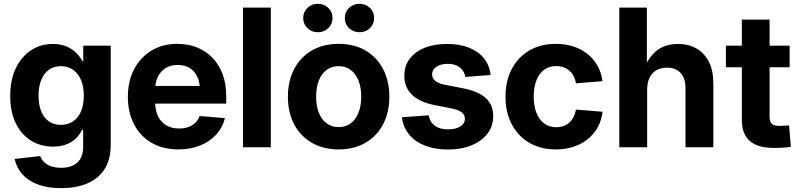

<svg xmlns="http://www.w3.org/2000/svg" viewBox="-20 -767 4159 1000"><path d="M298.8 212.9Q228 212.9 177.2 193.8Q126.5 174.8 96.2 140.4Q65.9 106 56.2 61L189.5 45.4Q195.3 63 209.5 76.9Q223.6 90.8 245.8 98.9Q268.1 106.9 298.8 106.9Q353 106.9 383.1 79.3Q413.1 51.8 413.1 -2.9V-91.3H407.7Q395 -64.9 374.3 -45.2Q353.5 -25.4 324 -14.4Q294.4 -3.4 255.9 -3.4Q191.4 -3.4 141.1 -34.9Q90.8 -66.4 62 -125.5Q33.2 -184.6 33.2 -267.1Q33.2 -351.1 62.5 -411.9Q91.8 -472.7 142.1 -505.4Q192.4 -538.1 255.4 -538.1Q294.9 -538.1 324.5 -525.9Q354 -513.7 375.5 -492.9Q397 -472.2 410.6 -446.8H413.6V-529.3H556.6V-13.2Q556.6 64.9 523.9 115Q491.2 165 433.1 189Q375 212.9 298.8 212.9ZM296.9 -116.7Q334 -116.7 360.8 -135Q387.7 -153.3 402.1 -187.5Q416.5 -221.7 416.5 -268.6Q416.5 -315.4 402.1 -349.9Q387.7 -384.3 360.8 -403.3Q334 -422.4 296.9 -422.4Q260.7 -422.4 234.6 -403.6Q208.5 -384.8 194.6 -350.3Q180.7 -315.9 180.7 -268.6Q180.7 -221.2 194.6 -187Q208.5 -152.8 234.6 -134.8Q260.7 -116.7 296.9 -116.7Z M909.2 11.2Q828.6 11.2 769.5 -23.2Q710.4 -57.6 678.2 -119.4Q646 -181.2 646 -263.2Q646 -344.2 678.5 -406.2Q710.9 -468.3 768.8 -503.4Q826.7 -538.6 903.3 -538.6Q958.5 -538.6 1005.1 -520.3Q1051.8 -502 1085.9 -466.8Q1120.1 -431.6 1139.2 -381.3Q1158.2 -331.1 1158.2 -267.1V-227.5H701.2V-319.3H1087.9L1021.5 -296.4Q1021.5 -336.9 1007.8 -366.7Q994.1 -396.5 968.3 -412.6Q942.4 -428.7 905.3 -428.7Q868.7 -428.7 842.5 -412.4Q816.4 -396 802.2 -366.9Q788.1 -337.9 788.1 -299.3V-235.4Q788.1 -192.4 803.2 -161.4Q818.4 -130.4 846.4 -114Q874.5 -97.7 912.6 -97.7Q939.9 -97.7 961.4 -105.5Q982.9 -113.3 997.8 -127.9Q1012.7 -142.6 1019.5 -162.6L1151.4 -151.9Q1140.1 -103.5 1106.7 -66.7Q1073.2 -29.8 1022.7 -9.3Q972.2 11.2 909.2 11.2Z M1390.6 -727.5V0H1245.6V-727.5Z M1743.7 11.2Q1664.1 11.2 1604.5 -23.2Q1544.9 -57.6 1512.2 -119.4Q1479.5 -181.2 1479.5 -263.2Q1479.5 -345.7 1512.2 -407.7Q1544.9 -469.7 1604.5 -504.2Q1664.1 -538.6 1743.7 -538.6Q1824.2 -538.6 1883.3 -504.2Q1942.4 -469.7 1975.1 -407.7Q2007.8 -345.7 2007.8 -263.2Q2007.8 -181.2 1975.1 -119.4Q1942.4 -57.6 1883.3 -23.2Q1824.2 11.2 1743.7 11.2ZM1743.7 -105Q1780.8 -105 1806.9 -124.8Q1833 -144.5 1847.2 -180.2Q1861.3 -215.8 1861.3 -263.7Q1861.3 -311.5 1847.2 -347.2Q1833 -382.8 1806.9 -402.6Q1780.8 -422.4 1743.7 -422.4Q1707 -422.4 1680.7 -402.6Q1654.3 -382.8 1640.4 -347.4Q1626.5 -312 1626.5 -263.7Q1626.5 -215.8 1640.4 -180.2Q1654.3 -144.5 1680.7 -124.8Q1707 -105 1743.7 -105ZM1852.5 -599.1Q1819.8 -599.1 1797.9 -620.6Q1775.9 -642.1 1775.9 -673.3Q1775.9 -704.6 1797.9 -725.8Q1819.8 -747.1 1852.5 -747.1Q1884.8 -747.1 1906.7 -725.8Q1928.7 -704.6 1928.7 -673.3Q1928.7 -642.1 1906.7 -620.6Q1884.8 -599.1 1852.5 -599.1ZM1635.3 -599.1Q1603 -599.1 1581.1 -620.6Q1559.1 -642.1 1559.1 -673.3Q1559.1 -704.6 1581.1 -725.8Q1603 -747.1 1635.3 -747.1Q1668 -747.1 1689.9 -725.8Q1711.9 -704.6 1711.9 -673.3Q1711.9 -642.1 1689.9 -620.6Q1668 -599.1 1635.3 -599.1Z M2313 11.7Q2246.6 11.7 2194.8 -8.1Q2143.1 -27.8 2111.6 -65.4Q2080.1 -103 2073.2 -156.2L2212.4 -166.5Q2219.2 -131.3 2244.6 -112.3Q2270 -93.3 2313.5 -93.3Q2354.5 -93.3 2377.9 -108.6Q2401.4 -124 2401.4 -148.4Q2401.4 -169.4 2384 -182.4Q2366.7 -195.3 2333 -202.1L2240.7 -220.2Q2164.1 -235.8 2125 -274.2Q2085.9 -312.5 2085.9 -372.6Q2085.9 -423.3 2113.5 -460.4Q2141.1 -497.6 2191.2 -517.8Q2241.2 -538.1 2309.1 -538.1Q2375 -538.1 2423.8 -518.3Q2472.7 -498.5 2501.2 -462.4Q2529.8 -426.3 2535.2 -376.5L2403.3 -366.2Q2399.4 -396 2375.5 -415.3Q2351.6 -434.6 2312.5 -434.6Q2275.9 -434.6 2253.2 -419.2Q2230.5 -403.8 2230.5 -379.9Q2230.5 -359.4 2246.8 -345.9Q2263.2 -332.5 2296.9 -325.7L2394.5 -306.6Q2473.1 -290.5 2511 -255.4Q2548.8 -220.2 2548.8 -162.6Q2548.8 -109.9 2518.6 -70.8Q2488.3 -31.7 2435.3 -10Q2382.3 11.7 2313 11.7Z M2875.5 11.2Q2795.9 11.2 2736.8 -23.4Q2677.7 -58.1 2645.3 -119.9Q2612.8 -181.6 2612.8 -263.2Q2612.8 -345.2 2645.3 -407.2Q2677.7 -469.2 2736.8 -503.9Q2795.9 -538.6 2875.5 -538.6Q2925.3 -538.6 2967.3 -524.7Q3009.3 -510.7 3041 -485.1Q3072.8 -459.5 3092.5 -423.8Q3112.3 -388.2 3117.7 -344.2L2980 -333Q2976.1 -353.5 2967.8 -369.9Q2959.5 -386.2 2946.3 -398.2Q2933.1 -410.2 2915.8 -416.5Q2898.4 -422.9 2877 -422.9Q2839.8 -422.9 2813.5 -403.1Q2787.1 -383.3 2773.4 -347.4Q2759.8 -311.5 2759.8 -263.7Q2759.8 -215.8 2773.4 -180.2Q2787.1 -144.5 2813.5 -124.5Q2839.8 -104.5 2877 -104.5Q2898.4 -104.5 2915.8 -110.8Q2933.1 -117.2 2946 -129.2Q2959 -141.1 2967.5 -158.2Q2976.1 -175.3 2980 -196.3L3118.2 -185.1Q3113.3 -141.1 3093.8 -105.2Q3074.2 -69.3 3042.2 -43.2Q3010.3 -17.1 2968 -2.9Q2925.8 11.2 2875.5 11.2Z M3350.6 -299.8V0H3205.6V-727.5H3349.1V-394H3329.1Q3352.1 -462.4 3396.7 -500.2Q3441.4 -538.1 3511.2 -538.1Q3566.9 -538.1 3608.4 -513.9Q3649.9 -489.7 3672.6 -444.1Q3695.3 -398.4 3695.3 -333.5V0H3550.3V-307.6Q3550.3 -358.9 3524.9 -386.7Q3499.5 -414.6 3453.6 -414.6Q3423.3 -414.6 3400.1 -401.9Q3377 -389.2 3363.8 -363.5Q3350.6 -337.9 3350.6 -299.8Z M4092.8 -529.3V-416.5H3760.7V-529.3ZM3843.8 -665H3988.3V-159.7Q3988.3 -133.3 3999.5 -122.3Q4010.7 -111.3 4038.6 -111.3Q4049.3 -111.3 4065.2 -112.3Q4081.1 -113.3 4089.8 -113.8L4099.1 -2.4Q4081.1 1 4057.4 2.2Q4033.7 3.4 4010.7 3.4Q3926.8 3.4 3885.3 -32.7Q3843.8 -68.8 3843.8 -141.1Z"/></svg>

Font: Inter 24pt
Style: Bold
Weight: 700
Designer: Rasmus Andersson
Foundry: rsms
Version: Version 4.001;git-66647c0bb